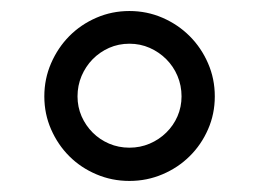

<svg xmlns="http://www.w3.org/2000/svg" viewBox="-20 -744 468 347"><path d="M60.1 -569.8Q60.1 -601.6 72.3 -629.6Q84.5 -657.7 105.2 -678.7Q126 -699.7 154.1 -711.9Q182.1 -724.1 213.9 -724.1Q245.6 -724.1 273.7 -711.9Q301.8 -699.7 322.8 -678.7Q343.8 -657.7 356 -629.6Q368.2 -601.6 368.2 -569.8Q368.2 -538.1 356 -510.3Q343.8 -482.4 322.8 -461.7Q301.8 -440.9 273.7 -429Q245.6 -417 213.9 -417Q182.1 -417 154.1 -429Q126 -440.9 105.2 -461.7Q84.5 -482.4 72.3 -510.3Q60.1 -538.1 60.1 -569.8ZM120.1 -569.8Q120.1 -550.8 127.4 -533.9Q134.8 -517.1 147.5 -504.4Q160.2 -491.7 177.2 -484.4Q194.3 -477.1 213.9 -477.1Q233.4 -477.1 250.5 -484.4Q267.6 -491.7 280.5 -504.4Q293.5 -517.1 300.8 -533.9Q308.1 -550.8 308.1 -569.8Q308.1 -589.4 300.8 -606.7Q293.5 -624 280.5 -637Q267.6 -649.9 250.5 -657.5Q233.4 -665 213.9 -665Q194.3 -665 177.2 -657.5Q160.2 -649.9 147.5 -637Q134.8 -624 127.4 -606.7Q120.1 -589.4 120.1 -569.8Z"/></svg>

Font: Puppies Kittens
Style: Regular
Weight: 400
Foundry: Ascender Corporation and Peter Mawhorter
Version: Version 0.1